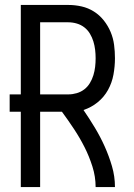

<svg xmlns="http://www.w3.org/2000/svg" viewBox="-20 -755 540 775"><path d="M64 0V-304H19V-374H64V-735H256Q283 -735 309.5 -729Q336 -723 359 -708.5Q382 -694 399 -672.5Q416 -651 426.5 -626Q437 -601 440.5 -574Q444 -547 444 -520Q444 -487 438 -454Q432 -421 416 -392Q400 -363 374 -342Q348 -321 317 -311Q341 -276 363 -239.5Q385 -203 402.5 -164Q420 -125 432 -84Q444 -43 444 0H366Q366 -42 353 -83Q340 -124 321 -161.5Q302 -199 278.5 -234.5Q255 -270 230 -304H142V0ZM256 -374Q273 -374 290 -379Q307 -384 320.5 -394.5Q334 -405 343 -420Q352 -435 357 -451.5Q362 -468 364 -485Q366 -502 366 -520Q366 -537 364 -554Q362 -571 357 -587.5Q352 -604 343 -619Q334 -634 320.5 -644.5Q307 -655 290 -660Q273 -665 256 -665H142V-374Z"/></svg>

Font: Iosevka Curly
Style: Regular
Weight: 400
Monospace: yes
Designer: Belleve Invis
Foundry: Belleve Invis
Version: Version 22.1.2; ttfautohint (v1.8.4)